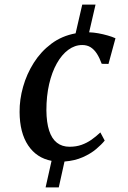

<svg xmlns="http://www.w3.org/2000/svg" viewBox="-20 -696 560 838"><path d="M179 122 205 6Q139.5 -6.5 102.8 -61.5Q66 -116.5 65.5 -207Q65 -261.5 80.8 -317.2Q96.5 -373 127.5 -422Q158.5 -471 204.2 -505.2Q250 -539.5 310 -550.5L339 -676H397L369 -555Q387.5 -554.5 408.5 -550.8Q429.5 -547 449.8 -541.2Q470 -535.5 484 -529L453.5 -417L424 -417.5Q414.5 -443.5 402.8 -461.8Q391 -480 375.5 -489.8Q360 -499.5 339 -499.5Q306.5 -499.5 278 -478.5Q249.5 -457.5 228 -419.2Q206.5 -381 194.5 -329Q182.5 -277 182.5 -214.5Q183 -161.5 194.5 -126Q206 -90.5 228.5 -73Q251 -55.5 283.5 -55.5Q312.5 -55.5 335.8 -63.8Q359 -72 379 -86Q399 -100 418 -118L437 -82.5Q423.5 -65.5 399.5 -45.2Q375.5 -25 341 -9.8Q306.5 5.5 261.5 9L236.5 122Z"/></svg>

Font: Merriweather 48pt Medium
Style: Italic
Weight: 500
Italic angle: -7.8°
Version: Version 2.101